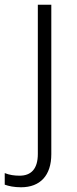

<svg xmlns="http://www.w3.org/2000/svg" viewBox="-72 -552 325 812"><path d="M17 240C98 240 145 190 145 100V-532H88V99C88 163 59 191 11 191C-12 191 -32 188 -52 180V229C-35 235 -13 240 17 240Z"/></svg>

Font: Noto Sans Bengali Light
Style: Regular
Weight: 300
Designer: Jelle Bosma - Monotype Design Team
Foundry: Monotype Imaging Inc.
Version: Version 2.003